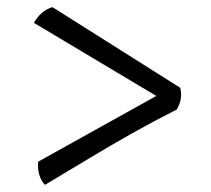

<svg xmlns="http://www.w3.org/2000/svg" viewBox="-20 -528 590 538"><path d="M106 -10Q95 -21 90 -38.5Q85 -56 87 -75L441 -272L440 -246L75 -464Q84 -480 97 -491.5Q110 -503 127 -508L485 -282Q493 -250 475 -221Q406 -186 348.5 -153.5Q291 -121 233.5 -86.5Q176 -52 106 -10Z"/></svg>

Font: Vollkorn SemiBold
Style: Regular
Weight: 600
Designer: Friedrich Althausen
Foundry: Friedrich Althausen
Version: Version 5.000